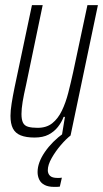

<svg xmlns="http://www.w3.org/2000/svg" viewBox="-20 -530 403 751"><path d="M115 8Q82 8 61 -0.5Q40 -9 30.5 -27.5Q21 -46 21 -77Q21 -97 25.5 -125.5Q30 -154 37 -188L105 -510H147L82 -198Q73 -159 68.5 -131.5Q64 -104 64 -84Q64 -62 70 -50Q76 -38 90.5 -34Q105 -30 127 -30Q162 -30 184.5 -48Q207 -66 222 -97Q237 -128 247 -167Q257 -206 266 -247L322 -510H363L256 0H222L234 -73H229Q221 -52 206.5 -33.5Q192 -15 170 -3.5Q148 8 115 8ZM192 201Q169 201 154.5 193.5Q140 186 133.5 172.5Q127 159 127 143Q127 106 155.5 64.5Q184 23 230 -10L256 0Q238 14 217.5 38Q197 62 182 88.5Q167 115 167 136Q167 149 175.5 157.5Q184 166 205 166Q208 166 211.5 166Q215 166 222 165L214 200Q208 201 202.5 201Q197 201 192 201Z"/></svg>

Font: Saira ExtraCondensed ExtraLight
Style: Italic
Weight: 250
Width: 2
Italic angle: -12°
Designer: Hector Gatti with collaboration of the Omnibus-Type team
Foundry: Omnibus-Type
Version: Version 1.101